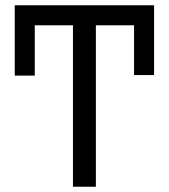

<svg xmlns="http://www.w3.org/2000/svg" viewBox="-20 -709 640 729"><path d="M36 -689H565V-424H489V-613H344V0H257V-613H112V-422H36Z"/></svg>

Font: Fira Mono
Style: Regular
Weight: 400
Designer: Carrois Corporate & Edenspiekermann AG
Foundry: Carrois Corporate GbR & Edenspiekermann AG
Version: Version 3.206;PS 003.206;hotconv 1.0.70;makeotf.lib2.5.58329